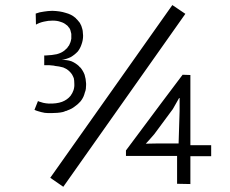

<svg xmlns="http://www.w3.org/2000/svg" viewBox="-20 -716 895 748"><path d="M175.8 -23.4Q188.5 -14.6 226.6 11.7Q345.7 -156.2 702.1 -662.1Q689.5 -670.9 651.4 -696.3Q532.2 -528.3 175.8 -23.4ZM802.7 -150.4Q782.2 -150.4 721.7 -150.4Q721.7 -218.8 721.7 -423.8Q713.9 -423.8 691.4 -424.8Q635.7 -351.6 470.7 -129.9Q470.7 -124 470.7 -108.4Q520.5 -108.4 669.9 -108.4Q669.9 -81.1 669.9 0Q682.6 0 721.7 1Q721.7 -26.4 721.7 -107.4Q742.2 -107.4 802.7 -107.4Q802.7 -118.2 802.7 -150.4ZM675.8 -157.2Q657.2 -157.2 599.6 -157.2Q586.9 -157.2 547.9 -156.2Q556.6 -165 581.1 -193.4Q599.6 -217.8 653.3 -291Q659.2 -301.8 677.7 -334Q678.7 -334 679.7 -334Q679.7 -321.3 679.7 -283.2Q678.7 -252 675.8 -157.2ZM127.9 -322.3Q125 -313.5 114.3 -288.1Q120.1 -285.2 127 -283.2Q133.8 -281.2 140.6 -279.3Q147.5 -278.3 154.3 -276.4Q161.1 -275.4 168 -275.4Q170.9 -275.4 173.8 -275.4Q176.8 -275.4 179.7 -275.4Q192.4 -275.4 203.1 -276.4Q214.8 -277.3 223.6 -279.3Q224.6 -279.3 227.5 -280.3Q229.5 -281.2 232.4 -282.2Q236.3 -284.2 239.3 -284.2Q241.2 -285.2 243.2 -286.1Q252 -289.1 260.7 -293.9Q268.6 -298.8 277.3 -305.7Q280.3 -307.6 283.2 -310.5Q285.2 -312.5 288.1 -315.4Q291 -318.4 293.9 -321.3Q295.9 -324.2 298.8 -328.1Q302.7 -334 305.7 -340.8Q308.6 -347.7 310.5 -355.5Q313.5 -362.3 314.5 -370.1Q315.4 -377 315.4 -384.8Q315.4 -386.7 315.4 -390.6Q314.5 -409.2 309.6 -424.8Q303.7 -440.4 293 -453.1Q292 -454.1 290 -455.1Q289.1 -457 288.1 -458Q274.4 -470.7 257.8 -477.5Q240.2 -483.4 219.7 -482.4Q238.3 -485.4 254.9 -493.2Q270.5 -502 283.2 -515.6Q293 -528.3 297.9 -543.9Q303.7 -559.6 303.7 -577.1Q303.7 -583 302.7 -589.8Q302.7 -595.7 300.8 -602.5Q298.8 -609.4 296.9 -615.2Q293.9 -621.1 291 -627Q289.1 -629.9 287.1 -631.8Q285.2 -634.8 282.2 -637.7Q280.3 -639.6 277.3 -642.6Q275.4 -645.5 272.5 -647.5Q257.8 -660.2 235.4 -666Q213.9 -672.9 184.6 -673.8Q183.6 -673.8 183.6 -673.8Q183.6 -673.8 182.6 -673.8Q174.8 -673.8 167 -672.9Q159.2 -671.9 151.4 -670.9Q143.6 -669.9 134.8 -668Q127 -665 119.1 -663.1Q119.1 -648.4 120.1 -620.1Q127 -624 134.8 -627Q142.6 -629.9 151.4 -631.8Q160.2 -633.8 168 -634.8Q176.8 -635.7 185.5 -635.7Q203.1 -635.7 215.8 -630.9Q229.5 -627 238.3 -619.1Q240.2 -618.2 241.2 -617.2Q243.2 -615.2 244.1 -614.3Q246.1 -612.3 247.1 -610.4Q248 -608.4 250 -607.4Q252 -603.5 253.9 -599.6Q254.9 -595.7 255.9 -591.8Q256.8 -587.9 257.8 -584Q257.8 -579.1 257.8 -575.2Q257.8 -570.3 257.8 -565.4Q256.8 -561.5 255.9 -556.6Q254.9 -551.8 252.9 -547.9Q251 -543 249 -539.1Q247.1 -536.1 245.1 -534.2Q243.2 -531.2 241.2 -528.3Q239.3 -526.4 236.3 -524.4Q234.4 -521.5 231.4 -519.5Q219.7 -509.8 201.2 -504.9Q183.6 -501 159.2 -500Q157.2 -500 152.3 -500Q152.3 -490.2 152.3 -461.9Q154.3 -461.9 159.2 -461.9Q166 -461.9 172.9 -461.9Q178.7 -460.9 183.6 -460.9Q188.5 -460.9 195.3 -459Q202.1 -458 210 -457Q218.8 -455.1 226.6 -453.1Q233.4 -450.2 240.2 -446.3Q246.1 -442.4 252 -436.5Q256.8 -431.6 260.7 -425.8Q264.6 -418.9 267.6 -411.1Q269.5 -402.3 269.5 -390.6Q270.5 -377.9 266.6 -365.2Q262.7 -353.5 254.9 -342.8Q242.2 -327.1 221.7 -319.3Q200.2 -311.5 169.9 -312.5Q164.1 -312.5 159.2 -313.5Q154.3 -314.5 148.4 -315.4Q143.6 -317.4 138.7 -318.4Q133.8 -319.3 127.9 -322.3Z"/></svg>

Font: Aptus Gothic JP
Style: Medium
Weight: 400
Designer: Fuminori Ogawa / Motoya
Version: Version 1